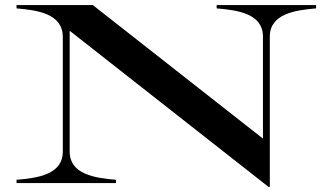

<svg xmlns="http://www.w3.org/2000/svg" viewBox="-20 -720 1302 755"><path d="M832 -700V-687C916 -680 1014 -666 1014 -576V-175L345 -700H45V-687C128 -680 226 -666 227 -576V-124C227 -34 129 -20 45 -13V0H436V-13C354 -20 254 -34 254 -124V-599L1036 15H1041V-576C1041 -666 1141 -680 1223 -687V-700Z"/></svg>

Font: Sprat Extended Medium
Style: Regular
Weight: 500
Width: 9
Designer: Ethan Nakache
Foundry: Collletttivo
Version: Version 2.000;Glyphs 3.2 (3217)